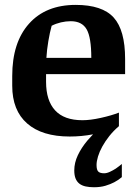

<svg xmlns="http://www.w3.org/2000/svg" viewBox="-20 -561 566 804"><path d="M172.9 -250.5V-218.3Q172.9 -140.1 210.7 -98.9Q248.5 -57.6 325.2 -57.6Q358.4 -57.6 402.3 -67.4Q446.3 -77.1 478 -89.4V-32.7Q455.1 -13.2 437.7 8.8Q420.4 30.8 408.4 52.5Q396.5 74.2 390.4 94.2Q384.3 114.3 384.3 129.9Q384.3 150.4 391.6 157.5Q398.9 164.6 416 164.6Q427.2 164.6 440.4 158.4Q453.6 152.3 464.8 145Q477.5 136.2 490.2 125.5V180.7Q476.1 192.9 458.5 202.1Q442.9 210.4 421.6 216.8Q400.4 223.1 373.5 223.1Q354 223.1 338.6 219.7Q323.2 216.3 312.7 208.3Q302.2 200.2 296.6 186.8Q291 173.3 291 152.8Q291 120.6 305.9 89.1Q320.8 57.6 346.2 27.3Q357.4 14.2 369.6 1.5Q321.3 10.7 272 10.7Q156.2 10.7 93.8 -43.9Q31.2 -98.6 31.2 -202.1V-242.7Q31.2 -383.3 101.6 -461.9Q171.9 -540.5 296.9 -540.5Q408.2 -540.5 456.1 -487.5Q503.9 -434.6 503.9 -314V-250.5ZM196.3 -453.1Q188.5 -424.8 182.4 -388.7Q176.3 -352.5 174.3 -318.8H362.3Q362.3 -404.3 342.8 -438.2Q323.2 -472.2 276.4 -472.2Q255.9 -472.2 235.1 -467.3Q214.4 -462.4 196.3 -453.1Z"/></svg>

Font: Noticia Text
Style: Bold
Weight: 700
Designer: JM Sole
Foundry: JM Sole
Version: Version 1.003